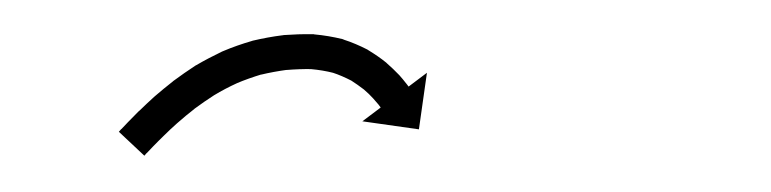

<svg xmlns="http://www.w3.org/2000/svg" viewBox="-20 -296 442 110"><path d="M49.4 -222C49 -221.5 48.5 -221 48.1 -220.5L62.7 -206.8C63.1 -207.3 63.6 -207.8 64 -208.3L64 -208.3L64 -208.2C65.3 -209.6 66.5 -210.9 67.8 -212.2C67.8 -212.2 67.8 -212.2 67.8 -212.2C67.8 -212.2 67.8 -212.2 67.8 -212.2C69.7 -214.2 71.8 -216.2 73.8 -218.2C73.8 -218.2 73.8 -218.2 73.7 -218.2C73.7 -218.2 73.7 -218.1 73.7 -218.1C76.3 -220.7 79 -223.2 81.7 -225.6C81.7 -225.6 81.7 -225.6 81.6 -225.6C81.6 -225.5 81.6 -225.5 81.6 -225.5C84.8 -228.3 88.1 -231.1 91.5 -233.7C91.5 -233.7 91.4 -233.7 91.4 -233.6C91.3 -233.6 91.3 -233.6 91.3 -233.6C95.1 -236.4 99 -239.1 102.9 -241.6C102.9 -241.6 102.9 -241.6 102.8 -241.5C102.7 -241.5 102.6 -241.4 102.6 -241.4C106.9 -244 111.3 -246.3 115.9 -248.4C115.9 -248.4 115.8 -248.4 115.6 -248.3C115.5 -248.3 115.4 -248.2 115.4 -248.2C120.1 -250.2 125 -251.9 129.9 -253.4C129.9 -253.4 129.8 -253.3 129.6 -253.3C129.5 -253.2 129.4 -253.2 129.4 -253.2C134.4 -254.4 139.4 -255.3 144.5 -256C144.5 -256 144.4 -256 144.3 -256C144.1 -255.9 144 -255.9 144 -255.9C149 -256.3 153.9 -256.5 158.9 -256.4C158.9 -256.4 158.7 -256.4 158.5 -256.4C158.3 -256.4 158.2 -256.4 158.2 -256.4C162.6 -256 166.9 -255.3 171.2 -254.2C171.2 -254.2 171 -254.2 170.8 -254.3C170.7 -254.4 170.5 -254.4 170.5 -254.4C174.2 -253.2 177.8 -251.6 181.3 -249.8C181.3 -249.8 181.1 -249.9 181 -250C180.8 -250.1 180.7 -250.2 180.7 -250.2C183.5 -248.4 186.2 -246.5 188.8 -244.5C188.8 -244.5 188.7 -244.5 188.6 -244.6C188.5 -244.7 188.4 -244.8 188.4 -244.8C190.4 -243.1 192.3 -241.3 194 -239.4C194 -239.4 194 -239.4 193.9 -239.5C193.9 -239.6 193.8 -239.6 193.8 -239.6C194.9 -238.4 196 -237.1 197.1 -235.8C197.1 -235.8 197 -235.8 197 -235.8C197 -235.9 197 -235.9 197 -235.9C197.4 -235.4 197.7 -234.9 198.1 -234.4L187.6 -226.5L220 -221.9L224.6 -254.3L214.1 -246.4C213.7 -247 213.3 -247.5 212.8 -248.1C212.8 -248.1 212.8 -248.1 212.8 -248.1C212.8 -248.2 212.7 -248.2 212.7 -248.2C211.5 -249.8 210.2 -251.3 208.8 -252.9C208.8 -252.9 208.8 -252.9 208.7 -253C208.6 -253 208.6 -253.1 208.6 -253.1C206.4 -255.4 204.1 -257.6 201.7 -259.7C201.7 -259.7 201.6 -259.8 201.5 -259.9C201.4 -260 201.3 -260.1 201.3 -260.1C198.1 -262.7 194.7 -265 191.1 -267.2C191.1 -267.2 191 -267.3 190.8 -267.4C190.7 -267.5 190.5 -267.6 190.5 -267.6C186.2 -269.8 181.6 -271.8 176.9 -273.3C176.9 -273.3 176.7 -273.4 176.6 -273.5C176.4 -273.5 176.2 -273.6 176.2 -273.6C170.9 -274.9 165.5 -275.8 160.1 -276.3C160.1 -276.3 159.9 -276.4 159.7 -276.4C159.5 -276.4 159.3 -276.4 159.3 -276.4C153.7 -276.5 148 -276.3 142.4 -275.9C142.4 -275.9 142.3 -275.9 142.2 -275.8C142.1 -275.8 141.9 -275.8 141.9 -275.8C136.2 -275.1 130.4 -274 124.8 -272.7C124.8 -272.7 124.6 -272.6 124.5 -272.6C124.4 -272.6 124.2 -272.5 124.2 -272.5C118.7 -270.9 113.2 -269 107.8 -266.7C107.8 -266.7 107.7 -266.7 107.6 -266.6C107.4 -266.6 107.3 -266.5 107.3 -266.5C102.3 -264.1 97.3 -261.5 92.5 -258.7C92.5 -258.7 92.4 -258.6 92.3 -258.6C92.2 -258.5 92.1 -258.5 92.1 -258.5C87.8 -255.7 83.5 -252.7 79.3 -249.6C79.3 -249.6 79.3 -249.6 79.2 -249.5C79.1 -249.5 79.1 -249.4 79.1 -249.4C75.5 -246.6 71.9 -243.6 68.4 -240.6C68.4 -240.6 68.4 -240.6 68.4 -240.5C68.3 -240.5 68.3 -240.5 68.3 -240.5C65.4 -237.9 62.6 -235.2 59.8 -232.5C59.8 -232.5 59.8 -232.5 59.8 -232.5C59.7 -232.5 59.7 -232.5 59.7 -232.5C57.6 -230.4 55.5 -228.3 53.4 -226.1C53.4 -226.1 53.4 -226.1 53.4 -226.1C53.4 -226.1 53.4 -226.1 53.4 -226.1C52.1 -224.7 50.8 -223.4 49.5 -222L49.4 -222Z"/></svg>

Font: FRB American Cursive Just Arrows Extralight
Style: Italic
Weight: 200
Italic angle: -25°
Version: Version 2.0;Modular Font Editor K font №1